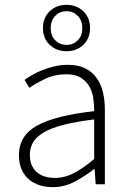

<svg xmlns="http://www.w3.org/2000/svg" viewBox="-20 -759 531 791"><path d="M197 12Q168 12 143 4Q118 -4 99 -20Q80 -36 69 -61Q58 -86 58 -120Q58 -200 132.5 -241.5Q207 -283 368 -301Q368 -328 364 -355.5Q360 -383 347 -404.5Q334 -426 312 -439.5Q290 -453 254 -453Q206 -453 166 -434Q126 -415 101 -397L81 -430Q94 -439 112.5 -450Q131 -461 154 -470Q177 -479 204 -485.5Q231 -492 260 -492Q302 -492 331 -477.5Q360 -463 378 -438Q396 -413 404 -379.5Q412 -346 412 -307V0H374L370 -62H367Q330 -33 287.5 -10.5Q245 12 197 12ZM205 -26Q247 -26 285 -46Q323 -66 368 -104V-267Q294 -258 243 -245Q192 -232 161 -214Q130 -196 116.5 -173Q103 -150 103 -122Q103 -96 111 -78Q119 -60 133 -48.5Q147 -37 165.5 -31.5Q184 -26 205 -26ZM254 -548Q212 -548 184.5 -574.5Q157 -601 157 -643Q157 -686 184.5 -712.5Q212 -739 254 -739Q296 -739 323.5 -712.5Q351 -686 351 -643Q351 -601 323.5 -574.5Q296 -548 254 -548ZM254 -574Q281 -574 300 -592.5Q319 -611 319 -643Q319 -675 300 -694Q281 -713 254 -713Q227 -713 208 -694Q189 -675 189 -643Q189 -611 208 -592.5Q227 -574 254 -574Z"/></svg>

Font: hySource Sans Pro Light
Style: Regular
Weight: 300
Designer: Paul D. Hunt
Foundry: Adobe Systems Incorporated
Version: Version 2.021;PS 2.000;hotconv 1.0.86;makeotf.lib2.5.63406